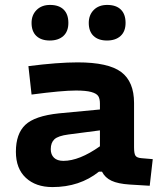

<svg xmlns="http://www.w3.org/2000/svg" viewBox="-20 -741 654 772"><path d="M106.9 -648.9Q106.9 -680.7 127.2 -700.9Q147.5 -721.2 181.2 -721.2Q216.8 -721.2 235.8 -702.6Q254.9 -684.1 254.9 -648.9Q254.9 -614.7 234.9 -596.4Q214.8 -578.1 180.2 -578.1Q145.5 -578.1 126.2 -596.4Q106.9 -614.7 106.9 -648.9ZM336.9 -648.9Q336.9 -680.7 356.9 -700.9Q377 -721.2 411.1 -721.2Q446.8 -721.2 465.8 -702.6Q484.9 -684.1 484.9 -648.9Q484.9 -614.7 464.8 -596.4Q444.8 -578.1 410.2 -578.1Q375.5 -578.1 356.2 -596.4Q336.9 -614.7 336.9 -648.9ZM519 -148.9Q519 -123.5 524.7 -115Q530.3 -106.4 548.8 -105L594.2 -101.1L582 5.9L501 1Q454.6 -2 428.5 -14.2Q402.3 -26.4 390.1 -50.8H377.9Q300.3 11.2 190.9 11.2Q124 11.2 84 -25.9Q43.9 -63 43.9 -130.9Q43.9 -203.1 81.8 -239Q119.6 -274.9 216.8 -285.2L381.8 -300.8V-324.2Q381.8 -344.2 375 -354.7Q368.2 -365.2 346.9 -371.1Q325.7 -377 285.2 -377Q229 -377 106.9 -360.8L94.2 -475.1Q212.4 -490.2 292 -490.2Q415.5 -490.2 467.3 -451.4Q519 -412.6 519 -327.1ZM234.9 -94.2Q298.8 -94.2 381.8 -152.8V-216.8L254.9 -200.2Q213.9 -194.8 199 -181.2Q184.1 -167.5 184.1 -141.1Q184.1 -119.6 197 -106.9Q210 -94.2 234.9 -94.2Z"/></svg>

Font: IntelOne Mono Bold
Style: Regular
Weight: 700
Designer: Fred Shallcrass
Foundry: Frere-Jones Type LLC
Version: Version 1.200;hotconv 1.1.0;makeotfexe 2.6.0;FJTRelease1.2